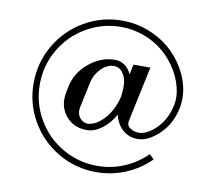

<svg xmlns="http://www.w3.org/2000/svg" viewBox="-83 -820 1076 964"><g transform="rotate(10 454.5 -338.0)"><path d="M465.8 47.9Q361.3 47.9 272.5 -3.9Q183.6 -55.7 131.8 -144.5Q80.1 -233.4 80.1 -337.9Q80.1 -442.4 131.8 -531.5Q183.6 -620.6 272.5 -672.4Q361.3 -724.1 465.8 -724.1Q533.2 -724.1 595.9 -700.7Q658.7 -677.2 706.3 -637Q753.9 -596.7 786.1 -541.7Q818.4 -486.8 827.1 -425.8Q834.5 -372.1 819.3 -320.1Q804.2 -268.1 775.9 -232.2Q747.6 -196.3 711.9 -174.1Q676.3 -151.9 643.1 -151.9Q597.7 -151.9 565.9 -180.2Q534.2 -208.5 523.9 -254.9Q497.1 -208 459.5 -179.9Q421.9 -151.9 383.8 -151.9Q313 -151.9 273.9 -202.6Q234.9 -253.4 250 -323.2L255.9 -353Q271 -424.3 331.5 -474.1Q392.1 -523.9 462.9 -523.9Q490.7 -523.9 512.7 -508.3Q534.7 -492.7 546.9 -464.8L558.1 -516.1H644Q599.1 -302.7 584 -233.9Q579.1 -210.4 599.1 -197.3Q619.1 -184.1 643.1 -184.1Q670.9 -184.1 701.2 -204.8Q731.4 -225.6 754.6 -257.6Q777.8 -289.6 790 -332.8Q802.2 -376 795.9 -417Q787.1 -472.7 757.8 -522.9Q728.5 -573.2 685.5 -610.6Q642.6 -647.9 585.2 -669.9Q527.8 -691.9 465.8 -691.9Q370.1 -691.9 288.6 -644.5Q207 -597.2 159.4 -515.6Q111.8 -434.1 111.8 -337.9Q111.8 -241.7 159.4 -160.2Q207 -78.6 288.6 -31.2Q370.1 16.1 465.8 16.1Q538.1 16.1 603 -11.5Q668 -39.1 716.8 -87.9L740.2 -64.9Q687 -11.7 616 18.1Q544.9 47.9 465.8 47.9ZM331.1 -258.8Q325.7 -231.4 337.9 -210.7Q350.1 -189.9 377 -184.1Q412.1 -184.1 444.1 -210.2Q476.1 -236.3 495.6 -272Q515.1 -307.6 523.9 -345.2Q529.3 -378.4 527.6 -411.1Q525.9 -443.8 508.8 -468Q491.7 -492.2 462.9 -492.2Q427.7 -492.2 398.2 -462.2Q368.7 -432.1 359.9 -394Q354.5 -367.7 345.5 -326.4Q336.4 -285.2 331.1 -258.8Z"/></g></svg>

Font: Fin Serif Display
Style: Italic
Weight: 400
Designer: J. Blake Harris
Version: Version 1.006;FEAKit 1.0